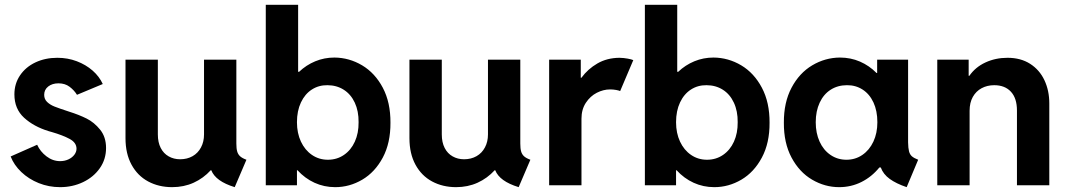

<svg xmlns="http://www.w3.org/2000/svg" viewBox="-20 -772 4442 800"><path d="M24.4 -120.1 134.8 -168.9Q147.5 -140.6 173.6 -120.6Q199.7 -100.6 230.5 -100.6Q249.5 -100.6 265.1 -107.9Q280.8 -115.2 289.8 -127.2Q298.8 -139.2 298.8 -152.3Q298.8 -177.7 270.3 -193.1Q241.7 -208.5 196.3 -221.7L182.6 -225.6Q120.6 -244.6 80.3 -281.5Q40 -318.4 40 -378.9Q40 -423.3 63.5 -458Q86.9 -492.7 127.7 -512Q168.5 -531.2 218.8 -531.2Q262.2 -531.2 300 -516.8Q337.9 -502.4 366 -477.8Q394 -453.1 408.2 -421.9L300.8 -377Q289.1 -396 270 -410.4Q251 -424.8 223.6 -424.8Q197.8 -424.8 180.9 -411.6Q164.1 -398.4 164.1 -377Q164.1 -358.9 176.3 -347.2Q188.5 -335.4 207.5 -327.9Q226.6 -320.3 268.6 -306.6Q309.1 -293.9 340.8 -278.1Q372.6 -262.2 397.2 -231.7Q421.9 -201.2 421.9 -155.3Q421.9 -108.4 396 -71.3Q370.1 -34.2 326.2 -13.2Q282.2 7.8 230.5 7.8Q183.6 7.8 141.6 -9Q99.6 -25.9 68.8 -55.2Q38.1 -84.5 24.4 -120.1Z M502.9 -196.3V-523.4H637.7V-211.9Q637.7 -178.7 649.7 -155.5Q661.6 -132.3 682.9 -120.4Q704.1 -108.4 730.5 -108.4Q759.8 -108.4 782.5 -121.3Q805.2 -134.3 817.6 -158Q830.1 -181.6 830.1 -211.9V-523.4H964.8V-173.8Q964.8 -152.8 968.3 -140.9Q971.7 -128.9 980.5 -120.8Q989.3 -112.8 1006.8 -106.4L958 7.8Q878.4 -16.6 860.4 -62.5H857.9Q827.6 -29.3 786.9 -10.7Q746.1 7.8 697.3 7.8Q641.6 7.8 597.4 -15.9Q553.2 -39.6 528.1 -85.7Q502.9 -131.8 502.9 -196.3Z M1087.4 -752H1222.2V-472.7H1226.1Q1255.9 -501 1293.5 -516.6Q1331.1 -532.2 1373.5 -532.2Q1435.1 -531.7 1488.8 -499.8Q1542.5 -467.8 1575 -406.5Q1607.4 -345.2 1606.9 -260.7Q1607.4 -176.3 1575 -115.5Q1542.5 -54.7 1489.5 -23.4Q1436.5 7.8 1376.5 7.8Q1330.6 7.8 1290.5 -10.5Q1250.5 -28.8 1219.7 -62.5H1217.3V0H1087.4ZM1474.1 -262.7Q1474.6 -309.1 1458.3 -344.2Q1441.9 -379.4 1412.1 -398.2Q1382.3 -417 1344.2 -417Q1308.1 -417.5 1279.3 -398.9Q1250.5 -380.4 1233.9 -345.2Q1217.3 -310.1 1217.3 -262.7Q1217.3 -217.3 1233.9 -181.9Q1250.5 -146.5 1279.8 -126.5Q1309.1 -106.4 1346.2 -106.4Q1383.8 -106.4 1413.1 -126.5Q1442.4 -146.5 1458.5 -181.9Q1474.6 -217.3 1474.1 -262.7Z M1686 -196.3V-523.4H1820.8V-211.9Q1820.8 -178.7 1832.8 -155.5Q1844.7 -132.3 1866 -120.4Q1887.2 -108.4 1913.6 -108.4Q1942.9 -108.4 1965.6 -121.3Q1988.3 -134.3 2000.7 -158Q2013.2 -181.6 2013.2 -211.9V-523.4H2147.9V-173.8Q2147.9 -152.8 2151.4 -140.9Q2154.8 -128.9 2163.6 -120.8Q2172.4 -112.8 2189.9 -106.4L2141.1 7.8Q2061.5 -16.6 2043.5 -62.5H2041Q2010.7 -29.3 1970 -10.7Q1929.2 7.8 1880.4 7.8Q1824.7 7.8 1780.5 -15.9Q1736.3 -39.6 1711.2 -85.7Q1686 -131.8 1686 -196.3Z M2268.1 -523.4H2399.9V-448.2H2402.8Q2429.2 -484.4 2469.2 -507.6Q2509.3 -530.8 2561 -531.2Q2579.1 -530.8 2595.2 -527.8Q2611.3 -524.9 2618.7 -521.5L2564 -392.6Q2559.1 -395 2547.1 -397.2Q2535.2 -399.4 2522 -399.4Q2494.1 -399.4 2466.8 -385.5Q2439.5 -371.6 2421.1 -343.8Q2402.8 -315.9 2402.8 -277.3V0H2268.1Z M2667 -752H2801.8V-472.7H2805.7Q2835.4 -501 2873 -516.6Q2910.6 -532.2 2953.1 -532.2Q3014.6 -531.7 3068.4 -499.8Q3122.1 -467.8 3154.5 -406.5Q3187 -345.2 3186.5 -260.7Q3187 -176.3 3154.5 -115.5Q3122.1 -54.7 3069.1 -23.4Q3016.1 7.8 2956.1 7.8Q2910.2 7.8 2870.1 -10.5Q2830.1 -28.8 2799.3 -62.5H2796.9V0H2667ZM3053.7 -262.7Q3054.2 -309.1 3037.8 -344.2Q3021.5 -379.4 2991.7 -398.2Q2961.9 -417 2923.8 -417Q2887.7 -417.5 2858.9 -398.9Q2830.1 -380.4 2813.5 -345.2Q2796.9 -310.1 2796.9 -262.7Q2796.9 -217.3 2813.5 -181.9Q2830.1 -146.5 2859.4 -126.5Q2888.7 -106.4 2925.8 -106.4Q2963.4 -106.4 2992.7 -126.5Q3022 -146.5 3038.1 -181.9Q3054.2 -217.3 3053.7 -262.7Z M3649.9 -74.2H3644Q3612.3 -35.2 3569.3 -13.7Q3526.4 7.8 3476.6 7.8Q3417 7.8 3363.8 -23.4Q3310.5 -54.7 3278.1 -115.5Q3245.6 -176.3 3246.1 -260.7Q3245.6 -345.2 3278.1 -406.5Q3310.5 -467.8 3364.3 -499.8Q3418 -531.7 3479.5 -532.2Q3524.4 -532.2 3563.2 -515.4Q3602.1 -498.5 3632.3 -467.8H3634.8V-523.4H3763.7V-178.7Q3764.2 -154.3 3767.6 -141.4Q3771 -128.4 3779.5 -120.8Q3788.1 -113.3 3805.7 -106.4L3757.8 7.8Q3714.4 -6.8 3687.3 -26.4Q3660.2 -45.9 3649.9 -74.2ZM3635.7 -262.7Q3635.7 -310.1 3619.4 -345.2Q3603 -380.4 3574 -398.9Q3544.9 -417.5 3508.8 -417Q3470.7 -417 3441.2 -398.2Q3411.6 -379.4 3395.3 -344.2Q3378.9 -309.1 3378.9 -262.7Q3378.9 -217.3 3395 -181.9Q3411.1 -146.5 3440.4 -126.5Q3469.7 -106.4 3506.8 -106.4Q3543.9 -106.4 3573.2 -126.5Q3602.5 -146.5 3619.1 -181.9Q3635.7 -217.3 3635.7 -262.7Z M3885.3 -523.4H4016.1V-456.1H4019Q4043.9 -492.2 4085.9 -511.7Q4127.9 -531.2 4178.2 -531.2Q4232.9 -531.2 4272.2 -506.1Q4311.5 -481 4331.8 -437.7Q4352.1 -394.5 4352.1 -340.8V0H4217.3V-311.5Q4217.3 -362.8 4192.1 -389.9Q4167 -417 4122.6 -417Q4093.3 -417 4070.1 -404.5Q4046.9 -392.1 4033.4 -368.2Q4020 -344.2 4020 -310.5V0H3885.3Z"/></svg>

Font: Reddit Sans Strawberry
Style: Bold
Weight: 700
Designer: Stephen Hutchings
Foundry: Reddit
Version: Version 1.013